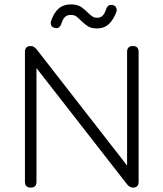

<svg xmlns="http://www.w3.org/2000/svg" viewBox="-20 -854 744 874"><path d="M120 0C120 0 120 0 120 0C102.5 0 93.5 -9 93.5 -26.5C93.5 -26.5 93.5 -26.5 93.5 -26.5C93.5 -26.5 93.5 -618 93.5 -618C93.5 -635.5 102.5 -644.5 120 -644.5C120 -644.5 120 -644.5 120 -644.5C129.5 -644.5 138.5 -639.5 147 -629C147 -629 147 -629 147 -629C147 -629 570.5 -85 570.5 -85C570.5 -85 558.5 -85 558.5 -85C558.5 -85 558.5 -618 558.5 -618C558.5 -635.5 567.5 -644.5 585 -644.5C585 -644.5 585 -644.5 585 -644.5C602.5 -644.5 611 -635.5 611 -618C611 -618 611 -618 611 -618C611 -618 611 -26.5 611 -26.5C611 -9 602.5 0 585 0C585 0 585 0 585 0C575.5 0 566.5 -5 558 -15.5C558 -15.5 558 -15.5 558 -15.5C558 -15.5 134 -559.5 134 -559.5C134 -559.5 146 -559.5 146 -559.5C146 -559.5 146 -26.5 146 -26.5C146 -9 137.5 0 120 0ZM421 -724.5C421 -724.5 421 -724.5 421 -724.5C402 -724.5 387 -729 375.5 -737.5C364 -746 354.5 -754 347 -761.5C347 -761.5 347 -761.5 347 -761.5C339.5 -769.5 332.5 -775.5 326.5 -780C320.5 -784 312.5 -786 302.5 -786C302.5 -786 302.5 -786 302.5 -786C290 -786 281 -782.5 275 -776C268.5 -769.5 263 -758.5 258.5 -743.5C258.5 -743.5 258.5 -743.5 258.5 -743.5C256 -738 253 -733.5 249 -730C244.5 -726.5 239 -725 232 -726.5C232 -726.5 232 -726.5 232 -726.5C222 -728 215.5 -732 213 -739.5C210.5 -746.5 210 -752.5 212.5 -758C212.5 -758 212.5 -758 212.5 -758C221 -784 233 -803 247.5 -815.5C262 -828 280.5 -834 302.5 -834C302.5 -834 302.5 -834 302.5 -834C323 -834 339.5 -829.5 352 -820.5C364.5 -811.5 374 -803 381.5 -795C381.5 -795 381.5 -795 381.5 -795C390.5 -786.5 397.5 -780.5 403 -777.5C408 -774.5 414 -773 421 -773C421 -773 421 -773 421 -773C432 -773 440.5 -776 447 -782.5C453.5 -789 459 -799 463.5 -813.5C463.5 -813.5 463.5 -813.5 463.5 -813.5C466 -820 469 -824.5 473 -828C476.5 -831 482.5 -832 490.5 -831.5C490.5 -831.5 490.5 -831.5 490.5 -831.5C500 -830 506.5 -826 509 -819C511.5 -812 512 -806 510 -800.5C510 -800.5 510 -800.5 510 -800.5C501 -776 489.5 -757.5 475.5 -744.5C461 -731 443 -724.5 421 -724.5Z"/></svg>

Font: Jura-Fortis-Regular
Style: Regular
Weight: 500
Designer: Daniel Johnson, Alexei Vanyashin, Mirko Velimirovic
Foundry: Daniel Johnson
Version: ""